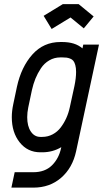

<svg xmlns="http://www.w3.org/2000/svg" viewBox="-20 -712 491 913"><path d="M354 -692.4 425.3 -633.8 378.4 -577.1 315.4 -628.9 225.6 -574.2 187.5 -636.7 278.8 -692.4ZM341.8 -370.1Q341.8 -389.2 338.1 -402.3Q334.5 -415.5 328.9 -422.6Q323.2 -429.7 313.7 -433.3Q304.2 -437 296.1 -438Q288.1 -439 275.9 -439H267.1Q238.3 -439 214.4 -425Q190.4 -411.1 174.6 -387.2Q158.7 -363.3 148.4 -337.9Q138.2 -312.5 131.8 -283.7L114.3 -200.7Q109.4 -176.8 109.4 -154.8Q109.4 -112.3 126.5 -86.7Q143.6 -61 171.9 -61H180.7Q207.5 -61 230.5 -73.2Q253.4 -85.4 269 -106.2Q284.7 -127 295.4 -150.9Q306.2 -174.8 312 -202.1L334 -303.2Q341.8 -340.8 341.8 -370.1ZM267.1 -512.2H275.9Q337.4 -512.2 372.1 -481.9L376 -500H450.7L341.8 7.8Q324.7 86.4 270.8 133.3Q216.8 180.2 138.7 180.2H34.2L49.8 106.9H138.7Q193.8 106.9 226.8 74.5Q259.8 42 270.5 -7.8L271.5 -12.2Q230.5 12.2 180.7 12.2H171.9Q111.3 12.2 73.7 -34.9Q36.1 -82 36.1 -154.8Q36.1 -183.6 43 -216.3L60.5 -299.3Q81.1 -393.6 134 -452.9Q187 -512.2 267.1 -512.2Z"/></svg>

Font: Anka/Coder Narrow
Style: Italic
Weight: 400
Width: 3
Italic angle: -12°
Monospace: yes
Version: Version 001.100